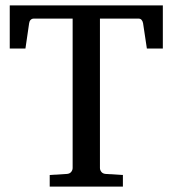

<svg xmlns="http://www.w3.org/2000/svg" viewBox="-20 -691 639 711"><path d="M523.9 -511.2 509.8 -605Q508.3 -612.8 504.2 -617.4Q500 -622.1 493.2 -622.1H350.1V-68.8Q350.1 -61.5 355.2 -54.7Q360.4 -47.9 371.1 -46.9L435.1 -43V0H164.1V-43L228 -46.9Q238.8 -47.9 243.9 -54.7Q249 -61.5 249 -68.8V-622.1H105Q98.1 -622.1 93.5 -617.4Q88.9 -612.8 87.9 -605L74.2 -511.2H16.1V-670.9H583V-511.2Z"/></svg>

Font: Charis SIL Viet
Style: Regular
Weight: 400
Foundry: SIL International
Version: Version 5.000